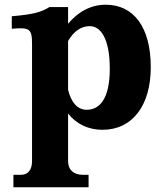

<svg xmlns="http://www.w3.org/2000/svg" viewBox="-20 -536 684 815"><path d="M269 148V-54C304 -10 354 15 415 15C542 15 620 -88 620 -251C620 -421 547 -516 429 -516C366 -516 311 -486 269 -435V-506H190C154 -484 122 -475 30 -467V-414C106 -420 116 -415 116 -348V148C116 185 99 206 69 206H37V259H356V206H332C292 206 269 185 269 148ZM269 -155V-362C293 -403 324 -425 361 -425C407 -425 446 -373 446 -244C446 -115 402 -70 348 -70C310 -70 282 -100 269 -155Z"/></svg>

Font: LT Superior Serif ExtraBold
Style: Regular
Weight: 800
Designer: Daniel Lyons
Foundry: LyonsType
Version: Version 2.120;FEAKit 1.0